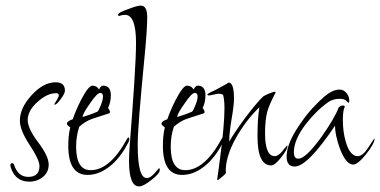

<svg xmlns="http://www.w3.org/2000/svg" viewBox="-20 -614 1358 686"><path d="M85 35Q38 35 21 -9Q17 -18 17 -24Q17 -31 24 -31Q28 -31 30 -26Q44 18 81 18Q121 18 121 -21Q121 -43 86 -96Q51 -149 51 -183Q51 -228 93 -274Q135 -320 179 -320Q212 -320 212 -290Q212 -280 197 -260Q183 -240 175 -240Q174 -241 174 -242Q174 -243 182 -255Q190 -267 190 -274Q190 -281 180 -281Q148 -281 113 -249Q79 -218 79 -185Q79 -155 116 -106Q154 -56 154 -26Q154 1 133.5 18Q113 35 85 35Z M293 11Q224 11 224 -93Q224 -110 225.5 -126.5Q227 -143 231 -159Q219 -167 219 -172Q219 -181 240 -188Q250 -218 269 -256Q296 -308 310 -308Q326 -308 334 -294Q340 -308 348 -308Q376 -308 376 -274Q376 -248 366 -228Q373 -220 373 -213Q373 -211 370 -209L314 -191Q298 -186 285.5 -178Q273 -170 263 -161Q252 -128 252 -90Q252 -6 304 -6Q373 -6 434 -118Q437 -123 439 -123Q442 -123 442 -117Q442 -112 439 -106Q415 -58 381 -27Q338 11 293 11ZM275 -196Q285 -199 298.5 -203.5Q312 -208 328 -215Q333 -219 341 -240Q348 -258 348 -269Q348 -282 338 -282Q327 -282 302 -245Q276 -209 275 -196Z M477 52Q441 52 441 -38Q441 -51 441.5 -63Q442 -75 443 -88Q454 -229 460 -322Q466 -415 466 -461Q466 -561 427 -561Q418 -561 409 -558Q408 -557 406 -557Q402 -557 402 -562Q402 -569 437 -581Q470 -594 483 -594Q506 -594 506 -553Q506 -531 503.5 -494Q501 -457 496 -406Q472 -162 472 -97Q472 22 504 22Q512 22 519 17Q526 12 533 4L548 -13Q551 -13 551 -7Q551 6 521 29Q492 52 477 52Z M631 11Q562 11 562 -93Q562 -110 563.5 -126.5Q565 -143 569 -159Q557 -167 557 -172Q557 -181 578 -188Q588 -218 607 -256Q634 -308 648 -308Q664 -308 672 -294Q678 -308 686 -308Q714 -308 714 -274Q714 -248 704 -228Q711 -220 711 -213Q711 -211 708 -209L652 -191Q636 -186 623.5 -178Q611 -170 601 -161Q590 -128 590 -90Q590 -6 642 -6Q711 -6 772 -118Q775 -123 777 -123Q780 -123 780 -117Q780 -112 777 -106Q753 -58 719 -27Q676 11 631 11ZM613 -196Q623 -199 636.5 -203.5Q650 -208 666 -215Q671 -219 679 -240Q686 -258 686 -269Q686 -282 676 -282Q665 -282 640 -245Q614 -209 613 -196Z M758 30Q756 28 756 27Q757 20 759.5 2Q762 -16 766 -47Q774 -107 778 -152Q782 -197 782 -227Q782 -258 777 -275Q773 -279 761 -279Q755 -279 743 -276Q731 -273 726 -273Q721 -273 721 -276Q721 -280 749 -292Q797 -318 797 -319Q816 -319 816 -262Q816 -237 807 -186Q803 -161 801 -142.5Q799 -124 799 -111V-108Q808 -124 822.5 -145.5Q837 -167 856 -193Q897 -247 919 -268Q923 -272 939.5 -279Q956 -286 962 -286Q965 -286 965 -284Q941 -238 935 -215Q927 -185 927 -138Q927 -56 962 -56Q974 -56 990 -75Q992 -79 996.5 -83.5Q1001 -88 1006 -95L1007 -91Q1007 -80 984 -51Q962 -23 949 -23Q900 -23 900 -127Q900 -156 901.5 -182Q903 -208 907 -231Q882 -207 861.5 -180Q841 -153 824 -123Q783 -50 787 5Q782 11 774.5 17Q767 23 758 30Z M1033 -19Q1004 -19 1004 -55Q1004 -102 1053 -172Q1074 -203 1096 -227Q1118 -251 1140 -270Q1169 -294 1193 -294Q1208 -294 1218 -281.5Q1228 -269 1228 -254Q1228 -247 1224 -247Q1224 -247 1217 -254Q1210 -261 1194 -261Q1171 -261 1154 -250Q1110 -219 1073 -171Q1030 -115 1030 -70Q1030 -47 1046 -47Q1072 -47 1128 -124Q1152 -158 1167.5 -184.5Q1183 -211 1190 -230Q1197 -237 1206 -237Q1211 -237 1212 -233Q1205 -220 1205 -186Q1205 -143 1215 -109Q1230 -56 1258 -56Q1276 -56 1296 -87L1317 -119Q1318 -118 1318 -117Q1318 -101 1288 -63Q1258 -26 1242 -26Q1216 -26 1194 -84Q1177 -132 1177 -165Q1079 -19 1033 -19Z"/></svg>

Font: Shalimar
Style: Regular
Weight: 400
Designer: Robert E. Leuschke
Foundry: Robert E. Leuschke
Version: Version 1.010; ttfautohint (v1.8.3)